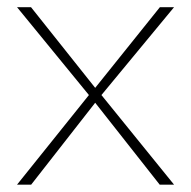

<svg xmlns="http://www.w3.org/2000/svg" viewBox="-20 -503 520 523"><path d="M415.5 -483.4H454.1L256.3 -244.1L454.1 0H415L239.3 -223.1L64.9 0H26.4L222.2 -244.1L26.4 -483.4H64.5L239.3 -263.7Z"/></svg>

Font: Estedad-FD Thin
Style: Regular
Weight: 100
Designer: Amin Abedi
Version: Version 7.3